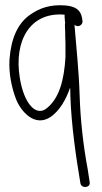

<svg xmlns="http://www.w3.org/2000/svg" viewBox="-20 -486 395 745"><path d="M17 -257C13 -202 26 -143 42 -102C60 -55 114 9 176 -32C211 -56 236 -99 252 -146C253 -135 253 -125 253 -114C257 2 275 124 292 225C296 247 332 243 328 221C326 207 325 201 320 169C304 84 292 -18 289 -116C286 -213 276 -301 269 -390C282 -377 303 -389 300 -406L298 -418C292 -450 269 -462 232 -465C175 -469 135 -455 100 -431C48 -397 23 -335 17 -257ZM57 -183C33 -327 96 -441 231 -429C230 -426 231 -417 232 -403C232 -402 232 -401 233 -398C232 -395 232 -392 232 -391C232 -384 232 -374 233 -361C233 -350 233 -336 234 -319V-264C229 -177 210 -100 156 -62C137 -50 118 -56 103 -71C79 -95 64 -139 57 -183Z"/></svg>

Font: Stray Cat
Style: UltCn
Weight: 400
Version: Version 1.0